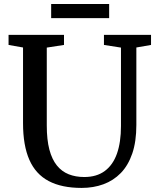

<svg xmlns="http://www.w3.org/2000/svg" viewBox="-20 -914 775 942"><path d="M380.5 8Q282.5 8 218.8 -25.8Q155 -59.5 124 -130Q93 -200.5 93 -310V-681L22 -693.5V-743H294V-693.5L209.5 -680.5V-298.5Q209.5 -228.5 222.2 -180.2Q235 -132 259 -102.2Q283 -72.5 317 -59Q351 -45.5 393.5 -45.5Q454 -45.5 494 -75Q534 -104.5 553.8 -160.2Q573.5 -216 573.5 -295.5V-680.5L490 -693.5V-743H721V-693.5L649 -681V-301Q649 -219.5 629 -161Q609 -102.5 572.8 -65.2Q536.5 -28 487.5 -10Q438.5 8 380.5 8ZM515.5 -894.5V-825H231V-894.5Z"/></svg>

Font: Merriweather 28pt Medium
Style: Regular
Weight: 500
Version: Version 2.100